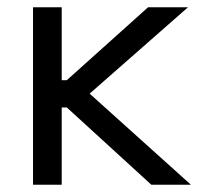

<svg xmlns="http://www.w3.org/2000/svg" viewBox="-20 -509 554 529"><path d="M71 0V-489H150V-288H164L388 -489H498L227 -251L506 0H397L164 -213H150V0Z"/></svg>

Font: Space Grotesk Frontify
Style: Regular
Weight: 400
Designer: Florian Karsten
Version: Version 2.000